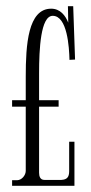

<svg xmlns="http://www.w3.org/2000/svg" viewBox="-20 -669 294 619"><path d="M169 -346H106V-432C106 -511 111 -618 150 -618C197 -618 203 -517 204 -476L222 -477L216 -649H199C199 -632 200 -614 200 -596C191 -619 174 -641 145 -641C70 -641 63 -524 63 -422V-346H19V-325H63V-118C63 -104 50 -88 35 -88H19V-70H220V-212H203V-117C203 -98 196 -90 178 -89H123C110 -89 106 -100 106 -112V-325H169Z"/></svg>

Font: Bigelow Rules
Style: Regular
Weight: 400
Designer: Astigmatic (AOETI)
Foundry: Astigmatic (AOETI)
Version: Version 1.000